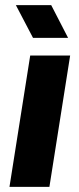

<svg xmlns="http://www.w3.org/2000/svg" viewBox="-20 -730 310 750"><path d="M17 0 98 -513H254L173 0ZM109 -582 42 -710H180L246 -582Z"/></svg>

Font: MuseoModerno Thin
Style: Bold Italic
Weight: 700
Italic angle: -9°
Version: Version 1.003